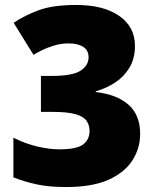

<svg xmlns="http://www.w3.org/2000/svg" viewBox="-20 -744 626 774"><path d="M524 -559Q524 -508 502 -471.5Q480 -435 444.5 -411.5Q409 -388 366 -376V-373Q452 -363 498.5 -321.5Q545 -280 545 -204Q545 -146 513.5 -97Q482 -48 416.5 -19Q351 10 247 10Q178 10 129 -0.5Q80 -11 34 -29V-189Q81 -165 130 -153.5Q179 -142 219 -142Q290 -142 315.5 -162Q341 -182 341 -216Q341 -240 328.5 -257.5Q316 -275 283.5 -284Q251 -293 189 -293H145V-438H190Q272 -438 304.5 -459Q337 -480 337 -513Q337 -542 315 -555.5Q293 -569 257 -569Q225 -569 196.5 -560Q168 -551 147 -540.5Q126 -530 115 -523L35 -652Q79 -682 136.5 -703Q194 -724 287 -724Q397 -724 460.5 -680Q524 -636 524 -559Z"/></svg>

Font: Noto Sans Myanmar Black
Style: Regular
Weight: 900
Designer: Monotype Design Team
Foundry: Monotype Imaging Inc.
Version: Version 2.107; ttfautohint (v1.8.4.7-5d5b)